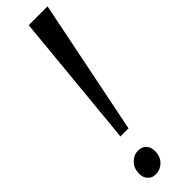

<svg xmlns="http://www.w3.org/2000/svg" viewBox="-304 -872 874 874"><g transform="rotate(-45 133.0 -435.0)"><path d="M144.5 -879.5H265.5L133.5 -226H81.5ZM21.5 -48.5Q22.5 -81.5 43.5 -102.8Q64.5 -124 92 -124Q119.5 -124 133.2 -107Q147 -90 146 -65Q144.5 -30.5 123.2 -10.2Q102 10 72.5 10Q50.5 10 35.5 -6Q20.5 -22 21.5 -48.5Z"/></g></svg>

Font: Merriweather 72pt Medium
Style: Italic
Weight: 500
Italic angle: -7.8°
Version: Version 2.101